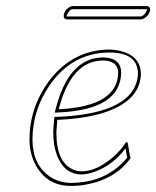

<svg xmlns="http://www.w3.org/2000/svg" viewBox="-20 -602 514 632"><path d="M168.5 -207.5Q166 -178.7 165.5 -166Q165.5 -66.9 221.7 -43.5Q234.9 -38.1 249 -38.1Q299.3 -38.1 355 -87.4Q380.4 -110.4 394.5 -133.8L400.4 -132.8Q401.4 -128.9 402.8 -118.2Q406.7 -89.8 410.2 -82Q359.9 -11.7 261.7 5.9Q236.8 10.3 211.9 9.8Q134.8 9.8 97.2 -59.1Q77.1 -97.2 77.1 -142.6Q77.1 -246.1 139.2 -332.5Q217.3 -438.5 342.3 -439Q439 -432.6 443.8 -362.3Q443.8 -274.4 331.5 -234.4Q266.1 -211.4 168.5 -207.5ZM369.1 -363.8Q367.2 -402.3 319.3 -402.8Q215.3 -402.8 173.8 -244.6Q173.3 -242.7 173.3 -242.2Q368.2 -252 369.1 -363.8ZM443.4 -538.1H199.7Q188 -539.6 189.9 -553.2Q193.4 -570.3 209.5 -579.1Q214.4 -581.5 217.8 -582H462.9Q475.6 -580.6 474.1 -567.9Q470.2 -549.8 452.6 -540.5Q447.3 -538.6 443.4 -538.1ZM158.2 -208.5 159.2 -217.3H168Q396 -226.6 429.2 -330.1Q434.1 -345.7 434.1 -362.3Q431.6 -428.2 342.3 -429.2Q216.3 -429.2 141.6 -318.8Q86.9 -237.3 86.9 -142.6Q86.9 -62 141.6 -22.5Q172.9 -0.5 211.9 0Q315.9 0 381.8 -64.5Q391.6 -74.2 398.9 -83.5Q396 -94.2 393.1 -113.8Q352.5 -58.6 290.5 -36.1Q268.1 -28.3 249 -27.8Q190.9 -27.8 167 -92.3Q155.3 -124.5 155.3 -166Q155.3 -178.7 158.2 -208.5ZM378.9 -363.8Q377.4 -241.2 173.8 -231.9L160.2 -231.4L163.6 -244.6Q204.6 -404.3 309.1 -412.6Q314.5 -413.1 319.3 -413.1Q377.9 -411.6 378.9 -363.8ZM443.4 -547.9Q451.7 -547.9 461.4 -563.5Q463.4 -567.4 464.4 -570.3V-571.8H462.9H217.8Q211.4 -571.8 202.6 -557.6Q200.2 -553.7 199.7 -550.8Q199.2 -549.3 199.7 -547.9Z"/></svg>

Font: Linux Biolinum Outline O
Style: Italic
Weight: 400
Italic angle: -12°
Designer: Philipp H. Poll
Foundry: Philipp H. Poll
Version: Version 0.6.2